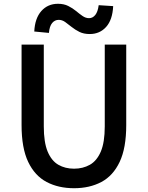

<svg xmlns="http://www.w3.org/2000/svg" viewBox="-20 -970 773 1004"><path d="M367.2 14.2Q285.6 14.2 223.9 -18.3Q162.1 -50.8 127.4 -123.3Q92.8 -195.8 92.8 -315.9V-736.8H209V-309.1Q209 -225.6 229.2 -177.2Q249.5 -128.9 285.2 -108.4Q320.8 -87.9 367.2 -87.9Q413.6 -87.9 450 -108.4Q486.3 -128.9 507.1 -177.2Q527.8 -225.6 527.8 -309.1V-736.8H640.1V-315.9Q640.1 -195.8 605.7 -123.3Q571.3 -50.8 510 -18.3Q448.7 14.2 367.2 14.2ZM449.2 -792Q418 -792 395.3 -803.2Q372.6 -814.5 354.5 -829.1Q336.4 -843.8 320.6 -855Q304.7 -866.2 287.1 -866.2Q266.6 -866.2 252.7 -849.6Q238.8 -833 235.8 -797.9L159.2 -805.2Q162.6 -874.5 196.3 -912.4Q230 -950.2 283.2 -950.2Q314 -950.2 336.9 -938.7Q359.9 -927.2 377.7 -912.4Q395.5 -897.5 411.9 -886.2Q428.2 -875 445.8 -875Q464.8 -875 478.3 -891.8Q491.7 -908.7 496.1 -942.9L571.8 -938Q568.4 -866.2 534.9 -829.1Q501.5 -792 449.2 -792Z"/></svg>

Font: Source Han Sans CN Medium
Style: Regular
Weight: 500
Designer: Ryoko NISHIZUKA  (kana, bopomofo & ideographs); Paul D. Hunt (Latin, Greek & Cyrillic); Sandoll Communications , Soo-you
Foundry: Adobe
Version: Version 2.004;hotconv 1.0.118;makeotfexe 2.5.65603